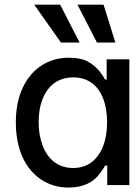

<svg xmlns="http://www.w3.org/2000/svg" viewBox="-20 -803 607 833"><path d="M278.1 10.7C345.9 10.7 386 -15.6 409.4 -45.5C421.2 -60.4 430 -73.5 436.1 -84.5H445.3V0H541.2V-545.5H442.8V-457.7H436.1C423.7 -479 403.1 -512.8 361.9 -535.5C340.9 -546.9 313.6 -552.6 279.1 -552.6C189.6 -552.6 117.9 -506 78.5 -422.2C58.6 -380 48.7 -329.9 48.7 -271.7C48.7 -154.8 90.2 -68.9 159.4 -23.4C193.9 -0.7 233.7 10.7 278.1 10.7ZM297.2 -74.2C231.9 -74.2 187.5 -111.9 164.8 -171.9C153.4 -202.1 147.7 -235.4 147.7 -272.7C147.7 -388.5 201.3 -467.3 297.2 -467.3C361.5 -467.3 405.2 -433.2 427.9 -375C438.9 -345.5 444.6 -311.4 444.6 -272.7C444.6 -194.2 421.2 -132.8 377.5 -99.4C355.8 -82.7 328.8 -74.2 297.2 -74.2ZM325.3 -618.6 241.1 -782.7H128.6L244.3 -618.6ZM480.5 -618.6 429.3 -782.7H316.1L400.6 -618.6Z"/></svg>

Font: Inter 465
Style: Regular
Weight: 400
Designer: Rasmus Andersson
Foundry: rsms
Version: Version 3.019;Glyphs 3.1.2 (3151)